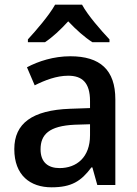

<svg xmlns="http://www.w3.org/2000/svg" viewBox="-20 -789 585 819"><path d="M330 -769H215C190 -724 134 -659 99 -621V-609H172C205 -631 238 -662 271 -698C305 -662 341 -630 374 -609H447V-621C412 -658 354 -724 330 -769ZM280 -549C209 -549 144 -528 95 -502L128 -425C172 -447 221 -466 271 -466C330 -466 364 -437 364 -358V-328L278 -325C118 -319 41 -263 41 -153C41 -41 109 10 200 10C285 10 326 -16 370 -75H374L395 0H472V-365C472 -491 407 -549 280 -549ZM364 -259V-212C364 -118 307 -72 234 -72C186 -72 153 -96 153 -152C153 -215 189 -252 299 -257Z"/></svg>

Font: Noto Sans Thai Medium
Style: Regular
Weight: 500
Designer: Monotype Design Team
Foundry: Monotype Imaging Inc.
Version: Version 1.901